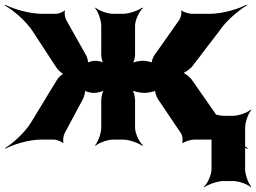

<svg xmlns="http://www.w3.org/2000/svg" viewBox="-80 -586 1075 806"><path d="M583 -170 680 -26C686 -17 689 6 684 12L690 14C695 8 722 0 734 0H806C856 0 925 20 958 39L960 36C927 17 874 -31 848 -75L724 -253C716 -263 694 -282 683 -282V-278C694 -278 718 -297 726 -306L840 -455C868 -498 923 -544 956 -563L954 -566C921 -548 853 -528 800 -528H727C715 -528 688 -535 683 -542L680 -540C685 -533 678 -511 673 -503L568 -354C562 -346 554 -324 558 -319L562 -321C558 -326 531 -331 520 -331C505 -331 479 -326 473 -319L475 -317C482 -323 487 -345 487 -357V-478C487 -502 505 -539 520 -552L517 -554C501 -542 461 -528 437 -528H395C371 -528 334 -542 321 -554L319 -552C331 -539 345 -502 345 -478V-357C345 -344 350 -323 356 -317L359 -320C353 -326 332 -331 320 -331C311 -331 289 -326 286 -321L289 -319C292 -324 286 -346 282 -353L198 -502C193 -511 189 -533 193 -540L190 -542C186 -535 165 -528 155 -528H97C45 -528 -24 -548 -58 -566L-60 -563C-26 -545 29 -498 57 -455L157 -302C163 -293 182 -274 191 -274V-278C182 -278 163 -259 158 -249L51 -73C25 -30 -26 16 -58 35L-57 38C-24 20 43 0 92 0H147C157 0 179 8 183 14L187 12C183 6 186 -17 191 -26L268 -170C273 -179 280 -204 276 -210L272 -208C276 -202 302 -196 312 -196H314C328 -196 354 -202 362 -210L359 -213C351 -205 345 -179 345 -165V-50C345 -26 331 11 319 24L321 26C334 14 371 0 395 0H437C461 0 501 14 517 26L520 24C505 11 487 -26 487 -50V-165C487 -179 481 -205 473 -213L470 -210C478 -202 508 -196 527 -196H528C540 -196 573 -202 578 -208L573 -210C568 -204 577 -179 583 -170ZM949 124V-50C949 -74 963 -111 975 -124L973 -126C960 -114 923 -100 899 -100H858C834 -100 794 -114 778 -126L776 -124C791 -111 808 -74 808 -50V124C808 148 791 185 776 198L778 200C794 188 834 174 858 174H899C923 174 960 188 973 200L975 198C963 185 949 148 949 124Z"/></svg>

Font: Asimov
Style: EdgeWide
Weight: 500
Designer: Google
Version: Version 2.000980: 2014